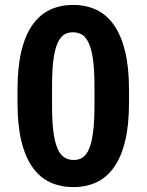

<svg xmlns="http://www.w3.org/2000/svg" viewBox="-20 -741 589 771"><path d="M498 -326.7Q498 -237.8 482.4 -174.1Q466.8 -110.4 437.7 -69.3Q408.7 -28.3 367.4 -9Q326.2 10.3 274.9 10.3Q222.7 10.3 181.2 -9Q139.6 -28.3 110.6 -69.3Q81.5 -110.4 65.9 -174.1Q50.3 -237.8 50.3 -326.7V-382.3Q50.3 -471.7 65.9 -535.9Q81.5 -600.1 110.4 -641.1Q139.2 -682.1 180.7 -701.7Q222.2 -721.2 273.9 -721.2Q325.2 -721.2 366.7 -701.7Q408.2 -682.1 437.3 -640.9Q466.3 -599.6 482.2 -535.4Q498 -471.2 498 -382.3ZM359.4 -395Q359.4 -458 353.8 -499.8Q348.1 -541.5 337.2 -566.2Q326.2 -590.8 310.3 -601.1Q294.4 -611.3 273.4 -611.3Q252.4 -611.8 236.6 -601.3Q220.7 -590.8 210.2 -565.7Q199.7 -540.5 194.3 -498.8Q189 -457 189 -395V-316.9Q189 -252.9 194.6 -210.9Q200.2 -168.9 211.2 -144Q222.2 -119.1 238.3 -108.9Q254.4 -98.6 275.4 -98.6Q295.9 -98.1 311.8 -108.6Q327.6 -119.1 338.1 -144.3Q348.6 -169.4 354 -211.7Q359.4 -253.9 359.4 -316.9Z"/></svg>

Font: Ufes Sans
Style: Bold
Weight: 700
Designer: Ricardo Esteves & Filipe Motta
Foundry: ProDesignUfes - Ricardo Esteves, Filipe Motta (This is a derivative work, based on Roboto family, by Christian Robertson
Version: Version 2.0